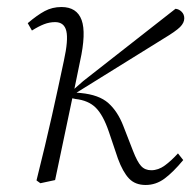

<svg xmlns="http://www.w3.org/2000/svg" viewBox="-20 -515 551 547"><path d="M84 -1Q110 -105 128 -185.5Q146 -266 162 -342Q175 -401 169 -426.5Q163 -452 137 -452Q121 -452 105.5 -446Q90 -440 71 -428L59 -449Q86 -472 107.5 -483.5Q129 -495 155 -495Q199 -495 212.5 -458Q226 -421 208 -340L192 -262L217 -284L480 -490Q490 -489 497.5 -481.5Q505 -474 505 -463Q505 -450 493 -438Q481 -426 446 -405L198 -251L210 -250Q262 -245 288.5 -221.5Q315 -198 331 -157L359 -85Q371 -54 382 -42Q393 -30 411 -30Q431 -30 449.5 -43.5Q468 -57 487 -78L502 -59Q473 -24 448.5 -6Q424 12 395 12Q365 12 347.5 -6.5Q330 -25 316 -63L290 -140Q274 -187 253 -208Q232 -229 195 -233L186 -235L137 -2L95 7Z"/></svg>

Font: Source Serif 4 SmText Light
Style: Italic
Weight: 300
Italic angle: -12°
Designer: Frank Grießhammer
Foundry: Adobe
Version: Version 4.005;hotconv 1.1.0;makeotfexe 2.6.0